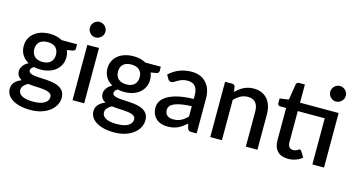

<svg xmlns="http://www.w3.org/2000/svg" viewBox="-93 -1134 3169 1710"><g transform="rotate(15 1492.0 -279.0)"><path d="M247.5 -259.5Q297.5 -259.5 322.5 -285Q347.5 -310.5 347.5 -351.5Q347.5 -393.5 322.5 -418Q297.5 -442.5 247.5 -442.5Q198 -442.5 172.8 -418Q147.5 -393.5 147.5 -351.5Q147.5 -331.5 154 -314.5Q160.5 -297.5 173 -285.2Q185.5 -273 204.2 -266.2Q223 -259.5 247.5 -259.5ZM397 25Q397 8 387.2 -2.2Q377.5 -12.5 361 -18.2Q344.5 -24 322.5 -26.8Q300.5 -29.5 275.8 -30.8Q251 -32 225.2 -33.2Q199.5 -34.5 175.5 -38Q151.5 -25.5 136.2 -8Q121 9.5 121 32.5Q121 47.5 128.8 60.5Q136.5 73.5 152.8 83Q169 92.5 194.2 98Q219.5 103.5 255 103.5Q326 103.5 361.5 81.5Q397 59.5 397 25ZM505 -491.5V-451.5Q505 -431.5 481 -427L430 -418.5Q443 -389.5 443 -354Q443 -316.5 428.2 -286Q413.5 -255.5 387.5 -234Q361.5 -212.5 325.5 -201Q289.5 -189.5 247.5 -189.5Q231.5 -189.5 216.2 -191.2Q201 -193 186.5 -196Q172 -187.5 165 -178Q158 -168.5 158 -158.5Q158 -142 172.5 -134Q187 -126 210.8 -122.5Q234.5 -119 265 -118Q295.5 -117 327 -114.5Q358.5 -112 389 -106.2Q419.5 -100.5 443.2 -87.2Q467 -74 481.5 -51.5Q496 -29 496 7Q496 40 479.5 71.5Q463 103 431.8 127.5Q400.5 152 355.5 166.8Q310.5 181.5 253 181.5Q196 181.5 153.8 170.5Q111.5 159.5 83.2 140.8Q55 122 41.2 97.5Q27.5 73 27.5 46.5Q27.5 10.5 50.2 -15Q73 -40.5 112 -55Q91 -65 78.2 -82.5Q65.5 -100 65.5 -128.5Q65.5 -151 82 -175.5Q98.5 -200 131.5 -217Q93.5 -238 71.5 -272.8Q49.5 -307.5 49.5 -354Q49.5 -392 64.2 -422.5Q79 -453 105.5 -474.5Q132 -496 168.2 -507.5Q204.5 -519 247.5 -519Q313.5 -519 362.5 -491.5Z M702 -510V0H594.5V-510ZM720 -664Q720 -649.5 714.2 -636.5Q708.5 -623.5 698.5 -613.8Q688.5 -604 675.2 -598.2Q662 -592.5 647 -592.5Q632.5 -592.5 619.8 -598.2Q607 -604 597.5 -613.8Q588 -623.5 582.2 -636.5Q576.5 -649.5 576.5 -664Q576.5 -679 582.2 -692Q588 -705 597.5 -714.8Q607 -724.5 619.8 -730.2Q632.5 -736 647 -736Q662 -736 675.2 -730.2Q688.5 -724.5 698.5 -714.8Q708.5 -705 714.2 -692Q720 -679 720 -664Z M1019.5 -259.5Q1069.5 -259.5 1094.5 -285Q1119.5 -310.5 1119.5 -351.5Q1119.5 -393.5 1094.5 -418Q1069.5 -442.5 1019.5 -442.5Q970 -442.5 944.8 -418Q919.5 -393.5 919.5 -351.5Q919.5 -331.5 926 -314.5Q932.5 -297.5 945 -285.2Q957.5 -273 976.2 -266.2Q995 -259.5 1019.5 -259.5ZM1169 25Q1169 8 1159.2 -2.2Q1149.5 -12.5 1133 -18.2Q1116.5 -24 1094.5 -26.8Q1072.5 -29.5 1047.8 -30.8Q1023 -32 997.2 -33.2Q971.5 -34.5 947.5 -38Q923.5 -25.5 908.2 -8Q893 9.5 893 32.5Q893 47.5 900.8 60.5Q908.5 73.5 924.8 83Q941 92.5 966.2 98Q991.5 103.5 1027 103.5Q1098 103.5 1133.5 81.5Q1169 59.5 1169 25ZM1277 -491.5V-451.5Q1277 -431.5 1253 -427L1202 -418.5Q1215 -389.5 1215 -354Q1215 -316.5 1200.2 -286Q1185.5 -255.5 1159.5 -234Q1133.5 -212.5 1097.5 -201Q1061.5 -189.5 1019.5 -189.5Q1003.5 -189.5 988.2 -191.2Q973 -193 958.5 -196Q944 -187.5 937 -178Q930 -168.5 930 -158.5Q930 -142 944.5 -134Q959 -126 982.8 -122.5Q1006.5 -119 1037 -118Q1067.5 -117 1099 -114.5Q1130.5 -112 1161 -106.2Q1191.5 -100.5 1215.2 -87.2Q1239 -74 1253.5 -51.5Q1268 -29 1268 7Q1268 40 1251.5 71.5Q1235 103 1203.8 127.5Q1172.5 152 1127.5 166.8Q1082.5 181.5 1025 181.5Q968 181.5 925.8 170.5Q883.5 159.5 855.2 140.8Q827 122 813.2 97.5Q799.5 73 799.5 46.5Q799.5 10.5 822.2 -15Q845 -40.5 884 -55Q863 -65 850.2 -82.5Q837.5 -100 837.5 -128.5Q837.5 -151 854 -175.5Q870.5 -200 903.5 -217Q865.5 -238 843.5 -272.8Q821.5 -307.5 821.5 -354Q821.5 -392 836.2 -422.5Q851 -453 877.5 -474.5Q904 -496 940.2 -507.5Q976.5 -519 1019.5 -519Q1085.5 -519 1134.5 -491.5Z M1634.5 -223Q1577 -221 1537.5 -213.8Q1498 -206.5 1473.5 -195.2Q1449 -184 1438.2 -168.5Q1427.5 -153 1427.5 -134.5Q1427.5 -116.5 1433.2 -103.8Q1439 -91 1449.2 -82.8Q1459.5 -74.5 1473.2 -70.8Q1487 -67 1503.5 -67Q1545.5 -67 1575.8 -82.8Q1606 -98.5 1634.5 -128.5ZM1349.5 -439Q1436 -519.5 1555.5 -519.5Q1599.5 -519.5 1633.8 -505.2Q1668 -491 1691.2 -465Q1714.5 -439 1726.8 -403.2Q1739 -367.5 1739 -324V0H1691Q1675.5 0 1667.5 -4.8Q1659.5 -9.5 1654 -24L1643.5 -65.5Q1624 -48 1605 -34.2Q1586 -20.5 1565.8 -11Q1545.5 -1.5 1522.2 3.2Q1499 8 1471 8Q1440 8 1413.2 -0.5Q1386.5 -9 1367 -26.2Q1347.5 -43.5 1336.2 -69Q1325 -94.5 1325 -129Q1325 -158.5 1340.8 -186.5Q1356.5 -214.5 1392.8 -236.8Q1429 -259 1488.2 -273.5Q1547.5 -288 1634.5 -290V-324Q1634.5 -379 1611 -406Q1587.5 -433 1542 -433Q1511 -433 1490 -425.2Q1469 -417.5 1453.5 -408.5Q1438 -399.5 1426 -391.8Q1414 -384 1400.5 -384Q1389.5 -384 1381.8 -389.8Q1374 -395.5 1369 -404Z M1965 -442.5Q1981.5 -459.5 1999.2 -473.2Q2017 -487 2037 -497Q2057 -507 2079.5 -512.5Q2102 -518 2128.5 -518Q2170.5 -518 2202.2 -504Q2234 -490 2255.8 -464.5Q2277.5 -439 2288.5 -403.2Q2299.5 -367.5 2299.5 -324.5V0H2192.5V-324.5Q2192.5 -376 2168.8 -404.5Q2145 -433 2096.5 -433Q2060.5 -433 2029.8 -416.5Q1999 -400 1972 -371.5V0H1864.5V-510H1929.5Q1951.5 -510 1957.5 -489.5Z M2913.5 0H2806V-425.5H2557.5V-136Q2557.5 -108.5 2571 -94Q2584.5 -79.5 2607 -79.5Q2619.5 -79.5 2628.5 -82.8Q2637.5 -86 2644 -89.8Q2650.5 -93.5 2655.2 -96.8Q2660 -100 2664.5 -100Q2673.5 -100 2679 -90L2711 -37.5Q2686 -15.5 2652 -3.8Q2618 8 2582 8Q2518.5 8 2484.2 -27.8Q2450 -63.5 2450 -128.5V-425.5H2394Q2385 -425.5 2378.5 -431.2Q2372 -437 2372 -448.5V-492L2454.5 -504L2478 -651.5Q2480.5 -660 2486.5 -665.2Q2492.5 -670.5 2502.5 -670.5H2557.5V-503H2913.5ZM2935.5 -666.5Q2935.5 -652 2929.8 -639.2Q2924 -626.5 2914 -616.8Q2904 -607 2890.8 -601.2Q2877.5 -595.5 2863 -595.5Q2848.5 -595.5 2835.8 -601.2Q2823 -607 2813.2 -616.8Q2803.5 -626.5 2797.8 -639.2Q2792 -652 2792 -666.5Q2792 -681.5 2797.8 -694.8Q2803.5 -708 2813.2 -717.8Q2823 -727.5 2835.8 -733.2Q2848.5 -739 2863 -739Q2877.5 -739 2890.8 -733.2Q2904 -727.5 2914 -717.8Q2924 -708 2929.8 -694.8Q2935.5 -681.5 2935.5 -666.5Z"/></g></svg>

Font: Lato SemiBold
Style: Regular
Weight: 600
Designer: Lukasz Dziedzic with Adam Twardoch and Botio Nikoltchev
Foundry: tyPoland Lukasz Dziedzic
Version: Version 2.015; 2015-08-06; http://www.latofonts.com/